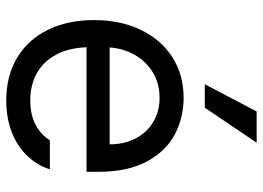

<svg xmlns="http://www.w3.org/2000/svg" viewBox="-130 -673 813 593"><g transform="rotate(90 276.5 -376.5)"><path d="M42 -260.7Q42 -341.8 72 -404.5Q102.1 -467.3 156.5 -502.2Q210.9 -537.1 282.2 -537.1Q342.3 -537.1 394 -510.5Q445.8 -483.9 478.3 -424.6Q510.7 -365.2 510.7 -272.5V-237.3H126Q127.9 -182.1 148.9 -143.1Q169.9 -104 206.3 -83.7Q242.7 -63.5 290 -63.5Q335 -63.5 366 -80.3Q397 -97.2 413.1 -124H502.9Q490.2 -84 460.7 -53.5Q431.2 -22.9 387.5 -6.1Q343.8 10.7 290 10.7Q214.4 10.7 158.2 -22.9Q102.1 -56.6 72 -118.2Q42 -179.7 42 -260.7ZM425.8 -308.6Q425.8 -353 408 -387.9Q390.1 -422.9 357.4 -442.9Q324.7 -462.9 282.2 -462.9Q237.8 -462.9 203.4 -441.9Q168.9 -420.9 149.2 -385.5Q129.4 -350.1 126.5 -308.6ZM324.2 -762.7H420.9L312.5 -602.5H240.2Z"/></g></svg>

Font: Pretendard JP
Style: Regular
Weight: 400
Designer: Base glyphs from Inter by Rasmus Andersson; Hangeul glyphs from Noto Sans CJK(Source Han Sans) by Jang Soo-young and Kan
Foundry: Kil Hyung-jin
Version: Version 1.309